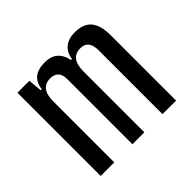

<svg xmlns="http://www.w3.org/2000/svg" viewBox="-129 -685 844 844"><g transform="rotate(-45 293.0 -263.5)"><path d="M442.9 0H527.3V-405.3C527.3 -489.7 494.6 -527.3 423.8 -527.3C368.7 -527.3 338.4 -496.6 333 -453.1H326.7C316.9 -502.9 286.1 -527.3 238.8 -527.3C181.6 -527.3 151.4 -502.9 145 -453.1H138.7L132.8 -517.6H58.6V0H143.1V-378.9C143.1 -433.1 163.6 -460.4 204.6 -460.4C238.8 -460.4 255.9 -441.9 255.9 -405.3V0H330.1V-378.9C330.1 -433.1 350.6 -460.4 392.6 -460.4C427.2 -460.4 442.9 -439 442.9 -395.5Z"/></g></svg>

Font: Cascadia Code SemiLight
Style: Regular
Weight: 350
Monospace: yes
Designer: Aaron Bell
Foundry: Saja Typeworks
Version: Version 2404.023